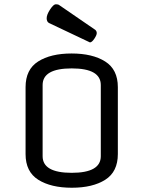

<svg xmlns="http://www.w3.org/2000/svg" viewBox="-20 -866 673 901"><path d="M453 -133V-467Q453 -545 316.5 -545Q180 -545 180 -467V-133Q180 -55 316.5 -55Q453 -55 453 -133ZM533 -457V-143Q533 -60 474 -22.5Q415 15 317 15Q219 15 159.5 -22.5Q100 -60 100 -143V-457Q100 -540 159 -577.5Q218 -615 316 -615Q414 -615 473.5 -577.5Q533 -540 533 -457ZM402 -667 210 -758Q199 -764 199 -780.5Q199 -797 215 -821.5Q231 -846 242 -846Q253 -846 258 -842L427 -726Q434 -720 434 -710.5Q434 -701 422.5 -684Q411 -667 402 -667Z"/></svg>

Font: Offside
Style: Regular
Weight: 400
Designer: Eduardo Rodriguez Tunni
Foundry: Eduardo Rodriguez Tunni
Version: Version 1.001